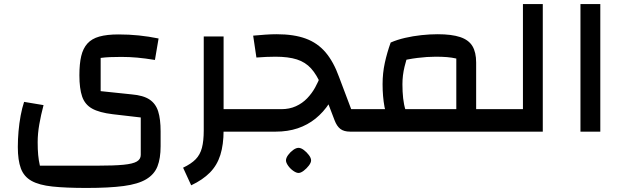

<svg xmlns="http://www.w3.org/2000/svg" viewBox="-20 -650 3078 948"><path d="M68 76Q68 38 71.5 -2Q75 -42 82 -79.5Q89 -117 99 -147L195 -131Q182 -82 174 -36Q166 10 166 52Q166 88 168.5 115Q171 142 177 168H460Q543 168 589.5 163.5Q636 159 655.5 147.5Q675 136 675 115V-70L537 -86Q470 -94 434.5 -114Q399 -134 385.5 -173.5Q372 -213 372 -278Q372 -335 381 -373Q390 -411 411.5 -435Q433 -459 470.5 -469.5Q508 -480 565 -480Q617 -480 665.5 -475Q714 -470 763 -460L745 -354Q696 -362 657.5 -365.5Q619 -369 579 -369Q549 -369 524 -368Q499 -367 477 -364V-200L630 -184Q688 -179 718.5 -158.5Q749 -138 761 -100Q773 -62 773 -1V72Q773 132 757.5 171.5Q742 211 702 235Q662 259 590.5 268.5Q519 278 407 278Q305 278 239 271Q173 264 135.5 243Q98 222 83 181.5Q68 141 68 76Z M1083 -111H1196V0H1083ZM924 265 884 178Q924 159 946 136.5Q968 114 977 80Q986 46 986 -6V-470H1084V-6Q1084 64 1068 115Q1052 166 1016.5 202Q981 238 924 265Z M1714 -111H1779V0H1709Q1678 0 1660.5 -13.5Q1643 -27 1632 -56L1566 -229Q1544 -281 1516 -312Q1488 -343 1446 -356.5Q1404 -370 1340 -370Q1318 -370 1295 -369Q1272 -368 1246 -366L1230 -474Q1262 -477 1291 -479Q1320 -481 1346 -481Q1431 -481 1489.5 -459.5Q1548 -438 1587.5 -391.5Q1627 -345 1654 -270ZM1563 -277 1654 -242Q1635 -185 1606 -140.5Q1577 -96 1538 -64.5Q1499 -33 1450 -16.5Q1401 0 1341 0H1156V-111H1369Q1409 -111 1441 -125.5Q1473 -140 1496.5 -164.5Q1520 -189 1536 -218Q1552 -247 1563 -277ZM1454 204Q1443 204 1428 193.5Q1413 183 1402.5 168Q1392 153 1392 142Q1392 130 1402.5 115.5Q1413 101 1427.5 90.5Q1442 80 1454 80Q1466 80 1480 90.5Q1494 101 1505 115.5Q1516 130 1516 142Q1516 153 1505 167.5Q1494 182 1479.5 193Q1465 204 1454 204Z M2331 -111H2444V0H2331ZM2141 -481Q2210 -481 2252 -467Q2294 -453 2312.5 -422.5Q2331 -392 2331 -341V0H1739V-111H2233V-361Q2211 -366 2187 -368Q2163 -370 2131 -370Q2089 -370 2041 -364Q1993 -358 1948 -346L1909 -440Q1941 -454 1980 -463Q2019 -472 2060.5 -476.5Q2102 -481 2141 -481ZM1916 -37Q1888 -70 1878.5 -122Q1869 -174 1869 -234Q1869 -289 1880 -339.5Q1891 -390 1909 -440L2005 -414Q1988 -364 1977.5 -321Q1967 -278 1967 -234Q1967 -197 1970.5 -165Q1974 -133 1982.5 -106Q1991 -79 2007 -56Z M2660 0H2404V-111H2562V-630H2660Z M2846 0V-630H2944V0Z"/></svg>

Font: Changa Medium
Style: Regular
Weight: 500
Designer: Eduardo Rodriguez Tunni
Foundry: Eduardo Rodriguez Tunni
Version: Version 3.003